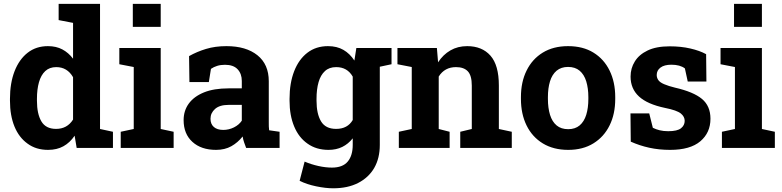

<svg xmlns="http://www.w3.org/2000/svg" viewBox="-20 -782 4133 1015"><path d="M233.9 10.3Q170.4 10.3 126 -22.5Q80.6 -54.7 56.6 -113Q32.7 -171.4 32.7 -249.5V-259.8Q32.7 -342.8 57.1 -405.8Q81.5 -468.3 126.2 -503.2Q170.9 -538.1 233.4 -538.1Q276.9 -538.1 309.6 -520.8Q342.3 -503.4 366.2 -471.7V-661.1L290 -675.8V-761.7H508.8V-100.1L577.1 -85.4V0H385.3L374.5 -64.5Q349.6 -27.8 315.2 -8.8Q280.8 10.3 233.9 10.3ZM276.4 -100.6Q335 -100.6 366.2 -149.9V-374Q335.4 -427.2 277.3 -427.2Q241.7 -427.2 219.2 -406.2Q196.8 -385.3 186 -347.4Q175.3 -309.6 175.3 -259.8V-249.5Q175.3 -180.2 198.7 -140.4Q222.2 -100.6 276.4 -100.6Z M682.1 -640.1V-761.7H829.6V-640.1ZM829.6 -528.3V-100.1L897.9 -85.4V0H618.2V-85.4L687 -100.1V-427.7L610.8 -442.4V-528.3Z M1122.1 10.3Q1043.5 10.3 997.1 -32Q950.7 -74.2 950.7 -147Q950.7 -196.8 978 -234.4Q1005.4 -272 1058.1 -293.5Q1110.8 -314.9 1188.5 -314.9H1258.3V-354Q1258.3 -392.1 1236.1 -415.8Q1213.9 -439.5 1169.4 -439.5Q1146.5 -439.5 1128.2 -433.8Q1109.9 -428.2 1095.2 -418L1084 -348.1H981.4L979.5 -485.4Q1021 -508.8 1069.3 -523.4Q1117.7 -538.1 1177.2 -538.1Q1280.8 -538.1 1340.8 -490Q1400.9 -441.9 1400.9 -352.5V-134.8Q1400.9 -124 1401.1 -113.5Q1401.4 -103 1402.8 -93.3L1458 -85.4V0H1281.2Q1275.9 -13.7 1270.5 -29.3Q1265.1 -44.9 1262.7 -60.5Q1237.3 -28.3 1202.9 -9Q1168.5 10.3 1122.1 10.3ZM1160.2 -95.2Q1189.9 -95.2 1216.8 -108.6Q1243.7 -122.1 1258.3 -144V-227.5H1188Q1141.1 -227.5 1116.9 -206.1Q1092.8 -184.6 1092.8 -154.3Q1092.8 -126 1110.6 -110.6Q1128.4 -95.2 1160.2 -95.2Z M2049.8 -528.3V-442.4L1987.8 -429.2V-15.6Q1987.8 54.2 1958.5 105.5Q1928.7 156.7 1873.5 185.1Q1818.4 213.4 1741.7 213.4Q1701.7 213.4 1651.9 203.1Q1602.1 192.9 1564 173.8L1590.3 72.3Q1624.5 86.9 1662.8 95.5Q1701.2 104 1734.4 104Q1791.5 104 1818.1 72.3Q1844.7 40.5 1844.7 -16.1V-50.8Q1821.3 -21 1789.6 -5.4Q1757.8 10.3 1716.8 10.3Q1651.9 10.3 1606 -22.5Q1559.6 -54.7 1535.2 -113.3Q1510.7 -171.9 1510.7 -249.5V-259.8Q1510.7 -342.8 1535.2 -405.8Q1559.6 -468.3 1605 -503.2Q1650.4 -538.1 1713.9 -538.1Q1761.2 -538.1 1795.4 -518.3Q1829.6 -498.5 1853.5 -461.9L1863.8 -528.3ZM1844.7 -147.5V-377Q1815.9 -427.2 1757.3 -427.2Q1720.2 -427.2 1697.8 -406.2Q1674.8 -385.3 1664.1 -347.7Q1653.3 -310.1 1653.3 -259.8V-249.5Q1653.3 -180.2 1677.2 -140.4Q1701.2 -100.6 1756.8 -100.6Q1817.4 -100.6 1844.7 -147.5Z M2299.3 -100.1 2356.9 -85.4V0H2088.4V-85.4L2156.7 -100.1V-427.7L2081.1 -442.4V-528.3H2289.6L2295.9 -452.6Q2322.3 -493.2 2361.1 -515.6Q2399.9 -538.1 2449.7 -538.1Q2528.3 -538.1 2572.8 -487.8Q2617.2 -437.5 2617.2 -330.1V-100.1L2685.5 -85.4V0H2413.1V-85.4L2474.1 -100.1V-329.6Q2474.1 -382.8 2453.1 -405Q2432.1 -427.2 2390.6 -427.2Q2330.6 -427.2 2299.3 -377.4Z M2983.9 10.3Q2905.8 10.3 2849.6 -23.9Q2793.5 -58.1 2763.7 -118.9Q2733.9 -179.7 2733.9 -258.8V-269Q2733.9 -348.6 2763.7 -408.7Q2793.5 -469.7 2849.4 -503.9Q2905.3 -538.1 2982.9 -538.1Q3062 -538.1 3117.2 -503.9Q3172.9 -469.7 3202.6 -408.9Q3232.4 -348.1 3232.4 -269V-258.8Q3232.4 -179.2 3202.6 -119.1Q3172.9 -58.6 3117.2 -24.2Q3061.5 10.3 2983.9 10.3ZM2983.9 -99.1Q3020.5 -99.1 3044.4 -119.1Q3067.9 -139.2 3079.1 -175Q3090.3 -210.9 3090.3 -258.8V-269Q3090.3 -315.4 3079.1 -352.1Q3067.9 -388.2 3044.2 -408.2Q3020.5 -428.2 2982.9 -428.2Q2946.8 -428.2 2922.4 -408.2Q2898.4 -387.7 2887.5 -351.8Q2876.5 -315.9 2876.5 -269V-258.8Q2876.5 -211.4 2887.7 -174.8Q2898.9 -138.7 2922.6 -118.9Q2946.3 -99.1 2983.9 -99.1Z M3522.5 10.3Q3463.4 10.3 3412.4 -1Q3361.3 -12.2 3314.5 -33.2L3313 -182.6H3412.1L3431.2 -106.4Q3447.8 -98.1 3467.5 -93.3Q3487.3 -88.4 3512.7 -88.4Q3560.5 -88.4 3580.1 -104Q3599.6 -119.6 3599.6 -143.1Q3599.6 -165.5 3579.1 -182.1Q3557.6 -199.2 3496.1 -211.4Q3402.3 -231 3357.9 -272Q3313.5 -313 3313.5 -377Q3313.5 -421.4 3335.9 -457Q3357.9 -493.2 3403.6 -515.1Q3449.2 -537.1 3520.5 -537.1Q3580.1 -537.1 3629.6 -525.6Q3679.2 -514.2 3712.9 -495.6L3714.4 -351.1H3615.7L3600.6 -420.4Q3574.7 -439.9 3529.3 -439.9Q3491.7 -439.9 3471.7 -424.8Q3451.7 -409.7 3451.7 -385.7Q3451.7 -372.1 3459 -360.4Q3466.8 -347.2 3491 -336.9Q3515.1 -326.7 3547.9 -318.8Q3646 -296.4 3690.9 -259Q3735.8 -221.7 3735.8 -154.3Q3735.8 -80.6 3682.4 -35.2Q3628.9 10.3 3522.5 10.3Z M3860.4 -640.1V-761.7H4007.8V-640.1ZM4007.8 -528.3V-100.1L4076.2 -85.4V0H3796.4V-85.4L3865.2 -100.1V-427.7L3789.1 -442.4V-528.3Z"/></svg>

Font: Suwannaphum
Style: Bold
Weight: 700
Designer: Danh Hong
Version: Version 8.002; ttfautohint (v1.8.3)